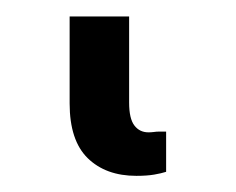

<svg xmlns="http://www.w3.org/2000/svg" viewBox="-20 21 286 233"><path d="M64.5 146.5V41H136.7V145.5Q136.7 165 143.1 173.3Q149.4 181.6 160.2 181.6Q163.1 181.6 166.5 181.2Q169.9 180.7 172.9 180.7Q177.7 180.7 181.6 180.7V229.5Q175.8 231.4 167 232.9Q158.2 234.4 145.5 234.4Q108.4 234.4 86.4 212.9Q64.5 191.4 64.5 146.5Z"/></svg>

Font: Pretendard JP Variable
Style: Regular
Weight: 400
Designer: Base glyphs from Inter by Rasmus Andersson; Hangul glyphs from Noto Sans CJK(Source Han Sans) by Jang Soo-young and Kang
Foundry: Kil Hyung-jin
Version: Version 1.307;Glyphs 3.2 (3192)